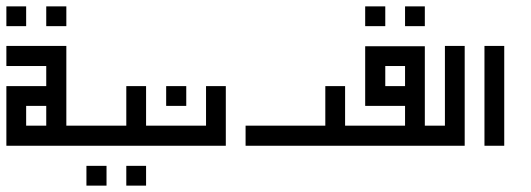

<svg xmlns="http://www.w3.org/2000/svg" viewBox="-20 -632 1664 602"><path d="M0 -488H62H125H188V-425V-362V-300V-238V-237H250V-175H188H0V-238V-300V-362H125V-425H62H0ZM62 -300V-238H125V-300ZM125 -550V-612H188V-550ZM0 -550V-612H62V-550Z M251 -50V-112H314V-50ZM376 -50V-112H438V-50ZM376 -362H438V-238H501V-175H438H376H188H126V-238H188H376Z M501 -300V-362H564V-300ZM626 -362H688V-175H626H438H376V-238H438H626Z M1000 -362H1062V-238H1125V-175H1062H1000H750V-238H1000Z M1250 -550V-612H1312V-550ZM1125 -550V-612H1188V-550ZM1125 -487H1312V-425V-238H1375V-175H1312H1250H1062H1000V-238H1062H1250V-300H1188H1125V-425ZM1188 -425V-362H1250V-425Z M1375 -488H1437V-175H1375H1312H1250V-238H1312H1375Z M1499 -175V-488H1561V-175Z"/></svg>

Font: Jawi Kufi
Style: Medium
Weight: 500
Version: Version 2.3